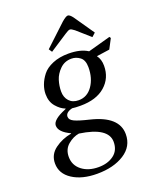

<svg xmlns="http://www.w3.org/2000/svg" viewBox="-172 -821 952 1163"><g transform="rotate(-20 304.0 -239.0)"><path d="M231 -567 369 -696Q397 -720 409 -720Q421 -720 439 -696L528 -567L505 -546L420 -621Q401 -636 392 -636Q382 -636 360 -621L245 -546ZM30 96Q30 39 76.5 4.5Q123 -30 184 -41V-43Q113 -76 113 -118Q113 -155 198 -190Q202 -192 204 -193V-195Q174 -206 147 -237.5Q120 -269 120 -318Q120 -347 131 -377Q142 -407 164.5 -436Q187 -465 231 -483.5Q275 -502 333 -502Q411 -502 457 -472L602 -512L608 -503L575 -440L491 -428Q512 -401 512 -359Q512 -280 455 -230Q398 -180 296 -180Q262 -180 242 -183Q198 -172 198 -144Q198 -124 225 -111Q252 -98 319 -82Q494 -40 494 75Q494 154 425 198Q356 242 250 242Q153 242 91.5 202Q30 162 30 96ZM122 87Q122 141 164 174Q206 207 272 207Q331 207 370 178Q409 149 409 94Q409 1 228 -25Q190 -19 156 9.5Q122 38 122 87ZM214 -301Q214 -263 236 -239Q258 -215 297 -215Q352 -215 386 -263.5Q420 -312 420 -383Q420 -429 395 -448Q370 -467 340 -467Q296 -467 266 -437.5Q236 -408 225 -372.5Q214 -337 214 -301Z"/></g></svg>

Font: Lingua Franca
Style: Italic
Weight: 400
Italic angle: -13°
Version: Version 1.19